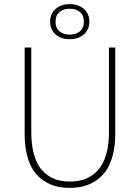

<svg xmlns="http://www.w3.org/2000/svg" viewBox="-20 -888 670 920"><path d="M98.1 -246.1V-660.2H129.9V-253.9Q129.9 -200.7 139.9 -159.4Q149.9 -118.2 166.7 -92Q183.6 -65.9 207.8 -48.8Q231.9 -31.7 257.8 -24.9Q283.7 -18.1 314 -18.1Q344.7 -18.1 371.3 -24.9Q397.9 -31.7 422.4 -48.8Q446.8 -65.9 464.1 -92Q481.4 -118.2 491.7 -159.4Q502 -200.7 502 -253.9V-660.2H532.2V-246.1Q532.2 -187 519.5 -141.1Q506.8 -95.2 486.1 -66.9Q465.3 -38.6 436.3 -20.3Q407.2 -2 377.4 5.1Q347.7 12.2 314 12.2Q280.3 12.2 250.7 5.1Q221.2 -2 192.4 -20.3Q163.6 -38.6 143.3 -66.9Q123 -95.2 110.6 -141.1Q98.1 -187 98.1 -246.1ZM381.8 -723.1Q355.5 -700.2 314 -700.2Q272.5 -700.2 246.3 -723.1Q220.2 -746.1 220.2 -784.2Q220.2 -822.3 246.3 -845.2Q272.5 -868.2 314 -868.2Q355.5 -868.2 381.8 -845.2Q408.2 -822.3 408.2 -784.2Q408.2 -746.1 381.8 -723.1ZM264.9 -738Q283.7 -722.2 314 -722.2Q344.2 -722.2 363 -738Q381.8 -753.9 381.8 -784.2Q381.8 -814.5 363 -830.3Q344.2 -846.2 314 -846.2Q283.7 -846.2 264.9 -830.3Q246.1 -814.5 246.1 -784.2Q246.1 -753.9 264.9 -738Z"/></svg>

Font: Source Sans 3 ExtraLight
Style: Regular
Weight: 200
Designer: Paul D. Hunt
Foundry: Adobe
Version: Version 3.052;hotconv 1.1.0;makeotfexe 2.6.0